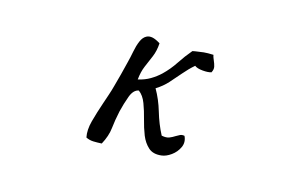

<svg xmlns="http://www.w3.org/2000/svg" viewBox="-65 -622 1130 739"><g transform="rotate(15 500.0 -253.0)"><path d="M717 -405Q704 -401 682 -403Q660 -405 650 -413Q628 -394 609 -371.5Q590 -349 570.5 -327.5Q551 -306 525 -290Q547 -252 560.5 -206Q574 -160 595 -120Q614 -116 626 -121Q638 -126 647 -132Q655 -137 662.5 -140.5Q670 -144 680 -142Q691 -119 681 -97.5Q671 -76 651.5 -62Q632 -48 614 -46Q581 -42 562 -59Q543 -76 532 -103Q521 -131 513 -163Q505 -195 494.5 -223Q484 -251 465 -265Q444 -261 433 -231Q422 -201 414 -168Q406 -131 402.5 -98.5Q399 -66 380 -31Q362 -30 346.5 -30.5Q331 -31 317 -38Q311 -67 321 -104Q331 -141 345 -182Q351 -200 357.5 -219Q364 -238 369 -257Q376 -282 382.5 -307Q389 -332 395 -357Q401 -380 405.5 -404Q410 -428 418 -447Q426 -466 440 -473Q450 -478 463 -475.5Q476 -473 495 -461Q493 -430 483 -406.5Q473 -383 463 -359.5Q453 -336 450 -305Q477 -311 498 -323.5Q519 -336 536 -352Q562 -377 582 -407.5Q602 -438 625 -465Q629 -466 636 -467Q654 -470 668.5 -471.5Q683 -473 707 -472Q708 -466 710 -461Q712 -456 714 -451Q719 -440 721.5 -429Q724 -418 717 -405Z"/></g></svg>

Font: Yuji Mai
Style: Regular
Weight: 400
Designer: Kataoka Yuji
Foundry: Kinuta Font Factory
Version: Version 3.002